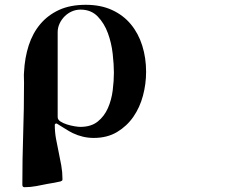

<svg xmlns="http://www.w3.org/2000/svg" viewBox="-20 -567 1040 799"><path d="M370 7Q325 7 283 -13Q278 -15 267 -21.5Q256 -28 245 -35Q232 -43 216 -53Q208 -53 208 -47Q208 -18 213 10Q218 38 224 65.5Q230 93 235 121.5Q240 150 240 178Q240 183 238.5 184.5Q237 186 232 188Q219 191 205.5 193.5Q192 196 179 198Q155 203 130.5 207.5Q106 212 82 212Q73 212 73 202Q73 95 76.5 -10.5Q80 -116 80 -223Q80 -234 79.5 -245Q79 -256 80 -267Q83 -327 99.5 -378Q116 -429 147.5 -466.5Q179 -504 225.5 -525.5Q272 -547 337 -547Q399 -547 446 -525.5Q493 -504 524.5 -466Q556 -428 572 -377Q588 -326 588 -268Q588 -218 575 -169Q562 -120 535 -81Q508 -42 467 -17.5Q426 7 370 7ZM220 -80Q220 -69 231.5 -61.5Q243 -54 259 -49Q275 -44 290.5 -41.5Q306 -39 314 -39Q359 -39 386.5 -61Q414 -83 429 -117Q444 -151 449 -190.5Q454 -230 454 -265Q454 -298 449 -343Q444 -388 429 -429Q414 -470 386.5 -498.5Q359 -527 315 -527Q296 -527 279 -519.5Q262 -512 249 -499Q236 -486 228 -469Q220 -452 220 -433Z"/></svg>

Font: SoukouMincho
Style: Regular
Weight: 400
Designer: Dr. Ken Lunde (project architect, glyph set definition & overall production); Masataka HATTORI  (production & ideograph 
Foundry: Adobe Systems Incorporated
Version: Version 1.00